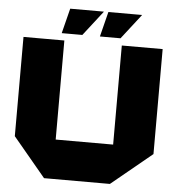

<svg xmlns="http://www.w3.org/2000/svg" viewBox="-59 -948 915 1002"><g transform="rotate(5 398.5 -446.5)"><path d="M209 0 38 -205V-725H252V-206H553V-725H767V-175L554 0ZM235 -762 268 -893H444V-892L343 -762ZM435 -762 468 -893H644V-892L543 -762Z"/></g></svg>

Font: Foldit Thin ExtraBold
Style: Regular
Weight: 800
Version: Version 1.003